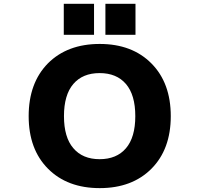

<svg xmlns="http://www.w3.org/2000/svg" viewBox="-20 -972 1040 1004"><path d="M363.3 -197.3Q412.1 -139.6 501 -139.6Q589.8 -139.6 638.7 -196.8Q687.5 -253.9 687.5 -364.7Q687.5 -475.6 638.7 -532.7Q589.8 -589.8 501 -589.8Q412.1 -589.8 363.3 -532.7Q314.5 -475.6 314.5 -364.7Q314.5 -253.9 363.3 -197.3ZM230.5 -640.6Q332 -742.2 501.5 -742.2Q670.9 -742.2 772 -640.1Q873 -538.1 873 -364.7Q873 -191.4 772 -89.8Q670.9 11.7 501.5 11.7Q332 11.7 231 -89.8Q129.9 -191.4 129.9 -364.7Q129.9 -538.1 230.5 -640.6ZM313.5 -790V-952.1H471.7V-790ZM531.2 -790V-952.1H688.5V-790Z"/></svg>

Font: GenEi Gothic M Heavy
Style: Regular
Weight: 800
Designer: o_tamon (Modified); [Source Han Sans]
Ryoko NISHIZUKA  (kana & ideographs); Paul D. Hunt (Latin, Greek & Cyrillic); Wenl
Version: Version 1.1a;Original Version 1.004